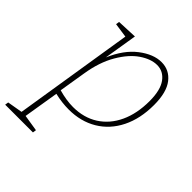

<svg xmlns="http://www.w3.org/2000/svg" viewBox="-249 -668 1037 1037"><g transform="rotate(45 269.0 -150.0)"><path d="M526 -337Q526 -233 487.5 -155.5Q449 -78 379 -36Q309 6 217 6Q165 6 110 -7L77 195L171 210L168 230H-44L-41 210L46 195L155 -489L72 -501L75 -521L191 -526L160 -335Q201 -431 265.5 -480.5Q330 -530 391 -530Q451 -530 488.5 -482Q526 -434 526 -337ZM113 -37Q173 -20 224 -20Q306 -20 367 -59Q428 -98 461 -169Q494 -240 494 -335Q494 -419 463.5 -460.5Q433 -502 385 -502Q339 -502 288 -467.5Q237 -433 195.5 -362Q154 -291 138 -190Z"/></g></svg>

Font: Bitter Pro ExtraLight
Style: Italic
Weight: 275
Italic angle: -9°
Designer: Sol Matas, and Bitter project Authors
Foundry: Sol Matas
Version: Version 1.010